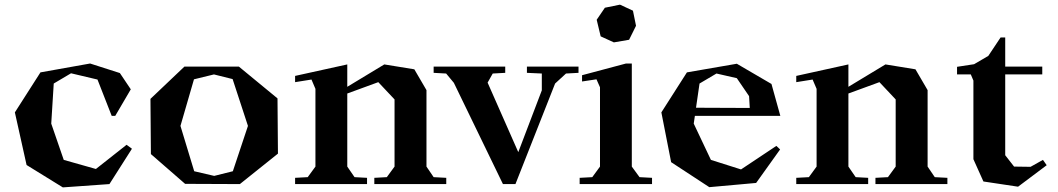

<svg xmlns="http://www.w3.org/2000/svg" viewBox="-20 -791 4546 825"><path d="M542 -407.2 475.1 -293H460L398.9 -449.2L285.2 -476.1L210.9 -432.1L200.2 -259.8L253.9 -104L392.1 -64.9L523.9 -168.9L546.9 -151.9L450.2 0L250 14.2L94.2 -82L43.9 -308.1L153.8 -480L367.2 -518.1L495.1 -477.1Z M1010.7 0 775.4 -1 628.4 -128.9 626.5 -366.2 772.5 -504.9H1006.3L1172.4 -368.2L1174.3 -130.9ZM755.4 -250 814.5 -55.2 900.4 -35.2 980.5 -55.2 1045.4 -250 979.5 -451.2 899.4 -471.2 813.5 -450.2Z M1248 -464.8 1472.2 -514.2V-418L1631.3 -514.2L1760.3 -493.2L1812.5 -403.8V-75.2L1843.3 -29.8L1897.5 -26.9V0H1588.4V-26.9L1642.1 -29.8L1675.3 -75.2V-363.8L1605.5 -438L1472.2 -389.2V-75.2L1503.4 -29.8L1557.1 -26.9V0H1248V-26.9L1302.2 -29.8L1335.4 -75.2V-409.2L1318.4 -449.2L1248 -438Z M1843.3 -478V-504.9H2150.9V-478L2097.2 -475.1L2075.2 -436L2207 -137.2L2308.1 -402.8V-475.1L2244.1 -478V-504.9H2465.8V-478L2412.1 -475.1L2365.2 -432.1L2194.8 0H2141.1L1930.2 -435.1L1897 -475.1Z M2683.1 -620.1 2617.7 -608.9 2561 -634.8 2543.9 -706.1 2579.1 -757.8 2644 -771 2699.7 -745.1 2712.9 -680.2ZM2470.7 0V-26.9L2524.9 -29.8L2558.1 -75.2V-416L2543 -450.2L2481 -440.9V-467.8L2669.9 -518.1H2694.8V-75.2L2728 -29.8L2781.7 -26.9V0Z M2821.8 -308.1 2931.6 -480 3146 -517.1 3294.9 -430.2 3333 -293H2965.8L2960.9 -259.8L3034.7 -104L3164.1 -63L3315.9 -164.1L3332 -148.9L3229 -4.9L3027.8 13.2L2863.8 -94.2ZM2970.7 -328.1 3201.7 -327.1 3198.7 -377.9 3146 -455.1 3058.6 -475.1 2985.8 -432.1Z M3401.4 -464.8 3625.5 -514.2V-418L3784.7 -514.2L3913.6 -493.2L3965.8 -403.8V-75.2L3996.6 -29.8L4050.8 -26.9V0H3741.7V-26.9L3795.4 -29.8L3828.6 -75.2V-363.8L3758.8 -438L3625.5 -389.2V-75.2L3656.7 -29.8L3710.4 -26.9V0H3401.4V-26.9L3455.6 -29.8L3488.8 -75.2V-409.2L3471.7 -449.2L3401.4 -438Z M4461.4 -104 4477.5 -81.1 4354.5 11.2 4205.6 -11.2 4162.6 -106.9V-444.8L4151.4 -471.2H4092.3V-503.9L4165.5 -515.1L4226.6 -550.8L4279.3 -629.9H4299.3V-504.9H4458.5V-471.2H4299.3V-124L4337.4 -75.2L4408.2 -74.2Z"/></svg>

Font: Ortica Angular Bold
Style: Regular
Weight: 700
Designer: Benedetta Bovani
Foundry: Collletttivo
Version: Version 2.000;Glyphs 3.1.2 (3151)